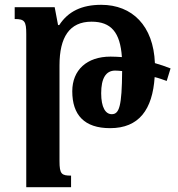

<svg xmlns="http://www.w3.org/2000/svg" viewBox="-20 -522 740 797"><path d="M89 255H275V207C236 207 227 201 227 147V-251C227 -367 268 -432 360 -432C441 -432 479 -388 486 -285C470 -286 455 -287 439 -287C340 -287 280 -231 280 -143C280 -45 330 10 437 10C557 10 613 -67 622 -202C639 -198 655 -192 672 -186L688 -238C667 -246 645 -254 623 -260C617 -415 529 -502 400 -502C320 -502 263 -475 226 -418H221L207 -492H41V-443C82 -443 89 -434 89 -381ZM400 -135C400 -196 419 -229 458 -229C467 -229 477 -228 487 -227C486 -81 475 -48 444 -48C418 -48 400 -76 400 -135Z"/></svg>

Font: Noto Serif Armenian SemiCondensed
Style: Bold
Weight: 700
Width: 4
Designer: Monotype Design Team
Foundry: Monotype Imaging Inc.
Version: Version 2.008